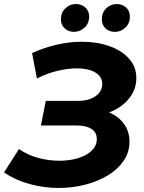

<svg xmlns="http://www.w3.org/2000/svg" viewBox="-39 -920 716 952"><path d="M252 12Q182 12 111.5 -6.5Q41 -25 -19 -65L55 -181Q98 -151 150.5 -137Q203 -123 254 -123Q291 -123 325 -130Q359 -137 385 -151Q411 -165 426 -185Q441 -205 441 -230Q441 -263 415 -280.5Q389 -298 337 -298H164L188 -420H350Q386 -420 412.5 -431Q439 -442 453.5 -460.5Q468 -479 468 -504Q468 -529 451.5 -546.5Q435 -564 406.5 -572.5Q378 -581 341 -581Q298 -581 247 -569Q196 -557 144 -531L120 -657Q182 -685 245 -699Q308 -713 366 -713Q442 -713 503 -691.5Q564 -670 600.5 -629.5Q637 -589 637 -533Q637 -480 605 -437Q573 -394 518 -369Q463 -344 395 -344L406 -380Q465 -380 509 -359.5Q553 -339 578 -302.5Q603 -266 603 -217Q603 -165 574 -122.5Q545 -80 496 -50.5Q447 -21 384 -4.5Q321 12 252 12ZM531 -762Q503 -762 484.5 -779Q466 -796 466 -824Q466 -858 488 -879Q510 -900 540 -900Q567 -900 586 -883Q605 -866 605 -838Q605 -804 582.5 -783Q560 -762 531 -762ZM328 -762Q301 -762 282 -779Q263 -796 263 -824Q263 -858 285.5 -879Q308 -900 337 -900Q365 -900 384 -883Q403 -866 403 -838Q403 -804 380 -783Q357 -762 328 -762Z"/></svg>

Font: MOST Montserrat
Style: Bold Italic
Weight: 700
Italic angle: -11.3°
Designer: Julieta Ulanovsky
Foundry: Julieta Ulanovsky
Version: Version 8.000;March 11, 2024;FontCreator 15.0.0.2926 64-bit